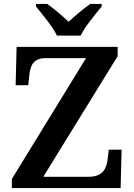

<svg xmlns="http://www.w3.org/2000/svg" viewBox="-20 -951 678 971"><path d="M268 -771H388C409 -816 463 -880 494 -918V-931H436C405 -909 357 -869 327 -841C297 -869 251 -909 219 -931H162V-918C193 -880 247 -816 268 -771ZM40 0H590L595 -194H530L525 -150C520 -102 502 -57 429 -57H199L575 -667V-714H64L59 -520H123L128 -569C133 -620 149 -657 210 -657H415L40 -46Z"/></svg>

Font: Noto Serif Georgian SemiBold
Style: Regular
Weight: 600
Designer: Monotype Design Team, Akaki Razmadze
Foundry: Google LLC
Version: Version 2.003